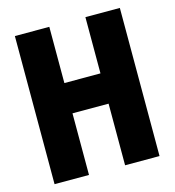

<svg xmlns="http://www.w3.org/2000/svg" viewBox="-107 -804 813 894"><g transform="rotate(-15 300.0 -357.0)"><path d="M212 0V-297H386V0H552V-714H386V-443H212V-714H46V0Z"/></g></svg>

Font: Noto Sans Mono UI ExtraBold
Style: Regular
Weight: 800
Designer: Monotype Design team
Foundry: Monotype Imaging Inc.
Version: 1.000